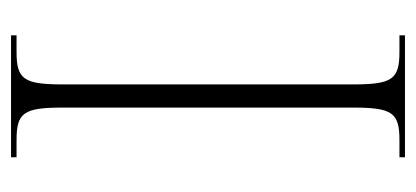

<svg xmlns="http://www.w3.org/2000/svg" viewBox="-223 -531 754 348"><g transform="rotate(-90 154.0 -357.0)"><path d="M43 0H264V-10H234C184 -10 175 -23 175 -95V-619C175 -691 184 -704 234 -704H264V-714H43V-704H74C124 -704 133 -691 133 -620V-95C133 -23 124 -10 74 -10H43Z"/></g></svg>

Font: Noto Serif Display SemiCondensed ExtraLight
Style: Regular
Weight: 200
Width: 4
Designer: Monotype Design Team
Foundry: Monotype Imaging Inc.
Version: Version 2.009